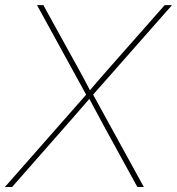

<svg xmlns="http://www.w3.org/2000/svg" viewBox="-46 -748 708 768"><path d="M-26.4 0 306.2 -377.9 303.2 -360.8 102.1 -727.5H127.4L252.9 -500Q264.2 -480 274.9 -460.2Q285.6 -440.4 296.4 -420.4Q307.1 -400.4 317.4 -379.9H307.6Q325.2 -400.4 342.3 -420.4Q359.4 -440.4 377 -460.2Q394.5 -480 412.1 -500L612.8 -727.5H642.1L318.8 -360.8L321.8 -377.9L529.3 0H503.4L370.6 -242.2Q360.4 -261.7 349.9 -281Q339.4 -300.3 328.9 -319.8Q318.4 -339.4 308.1 -358.9H316.9Q299.8 -339.4 283 -319.8Q266.1 -300.3 249.3 -281Q232.4 -261.7 215.3 -242.2L2.4 0Z"/></svg>

Font: Inter 28pt Thin
Style: Italic
Weight: 250
Italic angle: -9.3988°
Designer: Rasmus Andersson
Foundry: rsms
Version: Version 4.001;git-66647c0bb